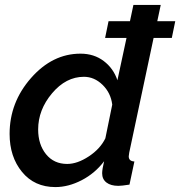

<svg xmlns="http://www.w3.org/2000/svg" viewBox="-20 -750 732 780"><path d="M604 -596 505 -130Q503 -118 503 -115Q503 -95 526 -94L506 0Q474 5 461 5Q430 5 412.5 -8.5Q395 -22 395 -46Q395 -62 403 -95Q366 -46 312 -18Q258 10 205 10Q120 10 69.5 -51.5Q19 -113 19 -206Q19 -334 106 -433Q193 -532 307 -532Q362 -532 401.5 -502Q441 -472 457 -424L494 -596H407L421 -664H508L522 -730H633L619 -664H692L678 -596ZM408 -188 436 -325Q430 -373 396.5 -405.5Q363 -438 321 -438Q248 -438 191.5 -371Q135 -304 135 -224Q135 -163 167 -123.5Q199 -84 253 -84Q294 -84 340.5 -114.5Q387 -145 408 -188Z"/></svg>

Font: Raleway-v4020 SemiBold
Style: Italic
Weight: 600
Italic angle: -12°
Designer: Matt McInerney, Pablo Impallari, Rodrigo Fuenzalida
Foundry: Matt McInerney, Pablo Impallari, Rodrigo Fuenzalida
Version: Version 4.020;PS 004.020;hotconv 1.0.88;makeotf.lib2.5.64775